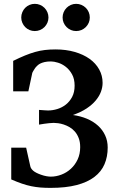

<svg xmlns="http://www.w3.org/2000/svg" viewBox="-20 -938 604 975"><path d="M526.9 -189Q526.9 -142.1 510.7 -104.2Q494.6 -66.4 459.5 -39.6Q424.3 -12.7 369.4 1.7Q314.5 16.1 236.8 16.1Q208.5 16.1 185.1 14.2Q161.6 12.2 138.9 7.6Q116.2 2.9 91.8 -5.4Q67.4 -13.7 37.1 -26.9V-188H112.8L133.8 -94.2Q136.2 -82 148.4 -71.3Q160.6 -60.5 188 -50.8Q203.1 -45.4 216.1 -43.2Q229 -41 237.8 -41Q265.1 -41 292 -51.3Q318.8 -61.5 340.1 -81.1Q361.3 -100.6 374.3 -128.4Q387.2 -156.2 387.2 -190.9Q387.2 -217.3 379.6 -236.8Q372.1 -256.3 360.1 -270Q348.1 -283.7 333.3 -292.2Q318.4 -300.8 303.5 -305.7Q288.6 -310.5 275.1 -312.3Q261.7 -314 252.9 -314Q242.7 -314 229.7 -312.5Q216.8 -311 205.6 -309.6Q192.4 -307.6 178.2 -305.2V-379.9Q198.7 -378.4 208.7 -377.7Q218.8 -377 224.1 -377Q247.1 -377 271 -384.3Q294.9 -391.6 314.5 -407Q334 -422.4 346.4 -446Q358.9 -469.7 358.9 -502.9Q358.9 -537.1 345.9 -560.5Q333 -584 314.2 -598.6Q295.4 -613.3 274.7 -619.6Q253.9 -626 238.8 -626Q219.2 -626 206.1 -622.8Q192.9 -619.6 184.3 -615.2Q175.8 -610.8 170.4 -605.5L162.1 -597.2Q160.6 -595.7 157.7 -591.3Q154.8 -586.9 151.9 -582.3Q148.9 -577.6 146.7 -573.5Q144.5 -569.3 144 -567.9L124 -474.1H46.9V-628.9Q79.6 -645 106.4 -656Q133.3 -667 158.2 -674.1Q183.1 -681.2 208 -684.1Q232.9 -687 262.2 -687Q315.4 -687 359.4 -674.3Q403.3 -661.6 434.8 -639.2Q466.3 -616.7 483.6 -585.4Q501 -554.2 501 -517.1Q501 -495.1 492.7 -472.4Q484.4 -449.7 466.3 -428Q448.2 -406.2 419.7 -387.2Q391.1 -368.2 350.1 -354Q389.2 -348.6 421.6 -335Q454.1 -321.3 477.5 -300Q501 -278.8 513.9 -250.7Q526.9 -222.7 526.9 -189ZM226.1 -849.1Q226.1 -835 220.7 -822.5Q215.3 -810.1 205.8 -800.5Q196.3 -791 183.6 -785.6Q170.9 -780.3 156.7 -780.3Q142.6 -780.3 129.9 -785.6Q117.2 -791 107.9 -800.5Q98.6 -810.1 93.3 -822.5Q87.9 -835 87.9 -849.1Q87.9 -863.3 93.3 -876Q98.6 -888.7 107.9 -898.2Q117.2 -907.7 129.9 -913.1Q142.6 -918.5 156.7 -918.5Q170.9 -918.5 183.6 -913.1Q196.3 -907.7 205.8 -898.2Q215.3 -888.7 220.7 -876Q226.1 -863.3 226.1 -849.1ZM436 -849.1Q436 -835 430.7 -822.5Q425.3 -810.1 415.8 -800.5Q406.2 -791 393.6 -785.6Q380.9 -780.3 366.7 -780.3Q352.5 -780.3 340.1 -785.6Q327.6 -791 318.1 -800.5Q308.6 -810.1 303.2 -822.5Q297.9 -835 297.9 -849.1Q297.9 -863.3 303.2 -876Q308.6 -888.7 318.1 -898.2Q327.6 -907.7 340.1 -913.1Q352.5 -918.5 366.7 -918.5Q380.9 -918.5 393.6 -913.1Q406.2 -907.7 415.8 -898.2Q425.3 -888.7 430.7 -876Q436 -863.3 436 -849.1Z"/></svg>

Font: Charis SIL
Style: Bold
Weight: 700
Foundry: SIL International
Version: Version 4.112